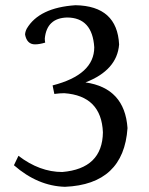

<svg xmlns="http://www.w3.org/2000/svg" viewBox="-20 -616 580 747"><path d="M232.9 110.8Q127 107.9 34.2 26.9L51.8 -9.8Q134.3 53.2 222.2 53.2Q378.4 40 380.4 -101.1Q374.5 -243.2 230 -253.4Q213.4 -253.4 191.4 -250.5L184.6 -283.7Q346.7 -325.2 346.7 -432.1Q339.4 -547.4 241.2 -547.9Q162.1 -545.9 154.3 -466.3Q154.3 -457.5 155.8 -450.2Q133.3 -443.4 116.2 -443.4Q85 -443.4 77.6 -481Q77.6 -491.7 84 -504.4Q132.3 -586.4 273.9 -595.7Q436 -592.8 443.4 -442.9Q435.5 -342.8 312.5 -295.4Q465.3 -273.4 476.1 -117.7Q461.4 101.1 232.9 110.8Z"/></svg>

Font: Kelvinch
Style: Regular
Weight: 400
Designer: Paul James MIller
Foundry: High-Logic / Made with FontCreator
Version: Version 3.30 September 23, 2016